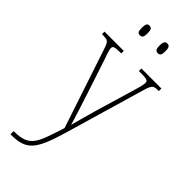

<svg xmlns="http://www.w3.org/2000/svg" viewBox="-307 -784 1071 1071"><g transform="rotate(45 228.5 -248.5)"><path d="M303 -661C319 -661 326 -669 326 -698C326 -728 319 -737 303 -737C288 -737 280 -728 280 -698C280 -669 288 -661 303 -661ZM162 -661C178 -661 185 -669 185 -698C185 -728 178 -737 162 -737C146 -737 140 -728 140 -698C140 -669 146 -661 162 -661ZM42 215V240H43C164 240 199 203 254 16L388 -443C407 -509 411 -516 453 -516H457V-536H299V-516H323C369 -516 372 -508 372 -494C372 -480 365 -454 356 -424L287 -192C269 -127 254 -75 244 -36C234 -75 210 -145 186 -221L121 -418C107 -460 98 -483 98 -495C98 -511 106 -516 151 -516H160V-536H8V-516H10C58 -516 60 -512 78 -458L231 2C178 166 167 215 42 215Z"/></g></svg>

Font: Noto Serif Devanagari Condensed Thin
Style: Regular
Weight: 100
Width: 3
Designer: Universal Thirst, Indian Type Foundry and the Monotype Design Team
Foundry: Monotype Imaging Inc.
Version: Version 2.004